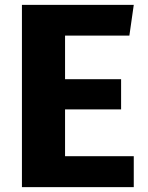

<svg xmlns="http://www.w3.org/2000/svg" viewBox="-20 -768 608 788"><path d="M529 -748H70V0H529V-127H247V-319H477V-443H247V-622H511Z"/></svg>

Font: Glow Sans SC Normal ExtraBold
Style: Regular
Weight: 800
Designer: Ryoko NISHIZUKA (kana, bopomofo & ideographs); Paul D. Hunt (Latin, Greek & Cyrillic); Sandoll Communications, Soo-young
Version: Version 0.93